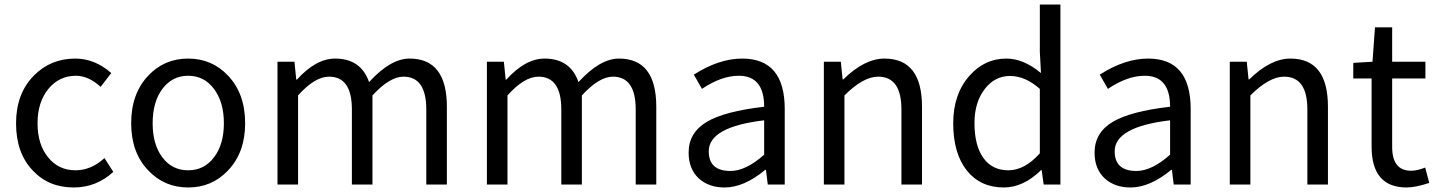

<svg xmlns="http://www.w3.org/2000/svg" viewBox="-20 -816 6354 849"><path d="M125 -62Q51 -139 51 -271Q51 -402 130 -482Q204 -557 313 -557Q399 -557 472 -493L425 -432Q371 -481 316 -481Q242 -481 194 -423Q146 -364 146 -271Q146 -177 193 -120Q239 -63 314 -63Q383 -63 442 -117L481 -56Q406 13 306 13Q195 13 125 -62Z M636 -62Q560 -141 560 -271Q560 -402 636 -482Q707 -557 812 -557Q917 -557 988 -482Q1064 -402 1064 -271Q1064 -141 988 -62Q917 13 812 13Q707 13 636 -62ZM926 -120Q970 -177 970 -271Q970 -365 926 -423Q883 -481 812 -481Q742 -481 698 -423Q655 -365 655 -271Q655 -177 698 -120Q741 -63 812 -63Q883 -63 926 -120Z M1207 -543H1282L1290 -464H1293Q1377 -557 1462 -557Q1576 -557 1612 -453Q1707 -557 1791 -557Q1956 -557 1956 -344V0H1865V-332Q1865 -477 1764 -477Q1703 -477 1627 -394V0H1536V-332Q1536 -477 1435 -477Q1372 -477 1298 -394V0H1207Z M2133 -543H2208L2216 -464H2219Q2303 -557 2388 -557Q2502 -557 2538 -453Q2633 -557 2717 -557Q2882 -557 2882 -344V0H2791V-332Q2791 -477 2690 -477Q2629 -477 2553 -394V0H2462V-332Q2462 -477 2361 -477Q2298 -477 2224 -394V0H2133Z M3070 -27Q3025 -69 3025 -141Q3025 -229 3105 -277Q3184 -324 3359 -344Q3359 -481 3247 -481Q3170 -481 3084 -423L3048 -486Q3159 -557 3262 -557Q3450 -557 3450 -334V0H3375L3367 -65H3364Q3270 13 3184 13Q3114 13 3070 -27ZM3359 -132V-284Q3114 -255 3114 -147Q3114 -60 3210 -60Q3278 -60 3359 -132Z M3623 -543H3698L3706 -465H3709Q3803 -557 3891 -557Q4057 -557 4057 -344V0H3966V-332Q3966 -477 3863 -477Q3797 -477 3714 -394V0H3623Z M4256 -61Q4195 -137 4195 -271Q4195 -399 4266 -480Q4333 -557 4430 -557Q4506 -557 4583 -493L4578 -587V-796H4669V0H4595L4586 -64H4584Q4505 13 4419 13Q4316 13 4256 -61ZM4578 -138V-423Q4514 -480 4446 -480Q4379 -480 4335 -423Q4289 -364 4289 -272Q4289 -173 4328 -118Q4367 -63 4439 -63Q4511 -63 4578 -138Z M4865 -27Q4820 -69 4820 -141Q4820 -229 4900 -277Q4979 -324 5154 -344Q5154 -481 5042 -481Q4965 -481 4879 -423L4843 -486Q4954 -557 5057 -557Q5245 -557 5245 -334V0H5170L5162 -65H5159Q5065 13 4979 13Q4909 13 4865 -27ZM5154 -132V-284Q4909 -255 4909 -147Q4909 -60 5005 -60Q5073 -60 5154 -132Z M5418 -543H5493L5501 -465H5504Q5598 -557 5686 -557Q5852 -557 5852 -344V0H5761V-332Q5761 -477 5658 -477Q5592 -477 5509 -394V0H5418Z M6045 -168V-469H5964V-538L6049 -543L6060 -695H6136V-543H6283V-469H6136V-166Q6136 -61 6220 -61Q6246 -61 6282 -75L6300 -7Q6238 13 6200 13Q6045 13 6045 -168Z"/></svg>

Font: `nÑOSR
Style: Regular
Weight: 400
Designer: Ryoko NISHIZUKA ¬âXZm¬º[P (kana & ideographs); Paul D. Hunt (Latin, Greek & Cyrillic); Wenlong ZHANG _ e¬á¬ü¬ô (bopomof
Foundry: Adobe Systems Incorporated
Version: Version 1.00 June 24, 2014, initial release